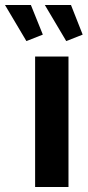

<svg xmlns="http://www.w3.org/2000/svg" viewBox="-80 -751 355 771"><path d="M61 0V-524H195V0ZM100 -731H205L252 -612L186 -586ZM44 -731 92 -612 26 -586 -60 -731Z"/></svg>

Font: YasnoRaleway
Style: Bold
Weight: 700
Designer: Matt McInerney, Pablo Impallari, Rodrigo Fuenzalida
Foundry: Matt McInerney, Pablo Impallari, Rodrigo Fuenzalida
Version: Version 4.026